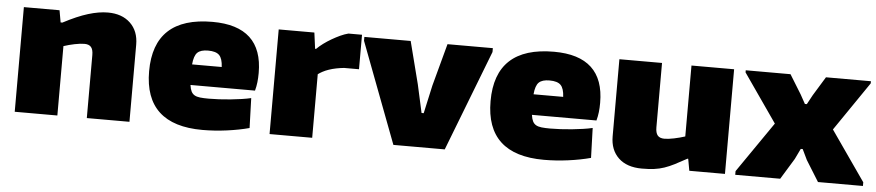

<svg xmlns="http://www.w3.org/2000/svg" viewBox="-38 -764 4505 987"><g transform="rotate(5 2215.0 -270.0)"><path d="M53 -540H237L248 -478H257Q329 -516 384.5 -533Q440 -550 486 -550Q559 -550 602 -509Q645 -468 645 -398V0H425V-325Q425 -354 414 -366.5Q403 -379 380 -379Q359 -379 329.5 -373Q300 -367 273 -358V0H53Z M1022 9Q723 9 723 -268Q723 -549 1026 -549Q1285 -549 1285 -308Q1285 -282 1282.5 -260Q1280 -238 1274 -216H941Q944 -195 950 -183Q956 -171 967 -164.5Q978 -158 996 -156Q1014 -154 1041 -154Q1065 -154 1094 -155.5Q1123 -157 1152.5 -160Q1182 -163 1209.5 -167Q1237 -171 1258 -176L1263 -22Q1211 -8 1147.5 0.5Q1084 9 1022 9ZM1016 -400Q978 -400 961 -383.5Q944 -367 940 -322H1093Q1091 -365 1074 -382.5Q1057 -400 1016 -400Z M1368 -540H1552L1563 -457H1568Q1583 -472 1602 -486Q1621 -500 1642.5 -512.5Q1664 -525 1685.5 -535Q1707 -545 1727 -550H1797V-372H1720Q1700 -370 1680 -366Q1660 -362 1642.5 -356Q1625 -350 1611 -342.5Q1597 -335 1588 -328V0H1368Z M1810 -520V-540H2049L2105 -321L2137 -176H2148L2180 -321L2239 -540H2473V-520L2272 0H2007Z M2784 9Q2485 9 2485 -268Q2485 -549 2788 -549Q3047 -549 3047 -308Q3047 -282 3044.5 -260Q3042 -238 3036 -216H2703Q2706 -195 2712 -183Q2718 -171 2729 -164.5Q2740 -158 2758 -156Q2776 -154 2803 -154Q2827 -154 2856 -155.5Q2885 -157 2914.5 -160Q2944 -163 2971.5 -167Q2999 -171 3020 -176L3025 -22Q2973 -8 2909.5 0.5Q2846 9 2784 9ZM2778 -400Q2740 -400 2723 -383.5Q2706 -367 2702 -322H2855Q2853 -365 2836 -382.5Q2819 -400 2778 -400Z M3290 10Q3212 10 3169 -31Q3126 -72 3126 -142V-540H3346V-208Q3346 -179 3357 -166Q3368 -153 3392 -153Q3412 -153 3441 -159Q3470 -165 3498 -174V-540H3718V0H3534L3523 -61H3519Q3483 -41 3456.5 -27.5Q3430 -14 3405 -5.5Q3380 3 3353 6.5Q3326 10 3290 10Z M3771 -19 3951 -280 3778 -529V-540H4009L4070 -441L4096 -394H4106L4132 -442L4192 -540H4424V-529L4251 -276L4430 -19V0H4198L4131 -108L4105 -162H4095L4069 -108L4003 0H3771Z"/></g></svg>

Font: Encode Sans Normal
Style: Black
Weight: 900
Designer: Pablo Impallari, Andres Torresi
Foundry: Pablo Impallari, Andres Torresi
Version: Version 1.000; ttfautohint (v1.00) -l 8 -r 50 -G 200 -x 14 -